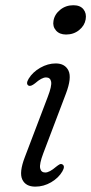

<svg xmlns="http://www.w3.org/2000/svg" viewBox="-20 -705 348 734"><path d="M232.5 -573Q207.5 -573 194 -588.5Q180.5 -604 184.5 -625.5Q188.5 -650 210 -667.5Q231.5 -685 260.5 -685Q286.5 -685 299 -669.5Q311.5 -654 307.5 -631Q303.5 -607 282.5 -590Q261.5 -573 232.5 -573ZM145.5 -119Q130 -78 133.5 -61.8Q137 -45.5 153 -45.5Q169 -45.5 194.5 -67.5Q202 -73.5 207.5 -76.5Q213 -79.5 218.5 -76.5Q230 -70 218.5 -50Q204 -25 175.5 -8.2Q147 8.5 115 8.5Q78 8.5 65.2 -18.8Q52.5 -46 75 -104.5L162.5 -334.5Q178.5 -376 175.5 -392.5Q172.5 -409 156 -409Q139.5 -409 114 -386.5Q97.5 -373.5 89.5 -377.5Q77.5 -384 89.5 -404Q105 -429.5 134 -446Q163 -462.5 193 -462.5Q228.5 -462.5 241.8 -435Q255 -407.5 232 -347Z"/></svg>

Font: Fraunces 9pt Soft Light
Style: Italic
Weight: 300
Italic angle: -16°
Version: Version 1.000;[0bf87f6ff]